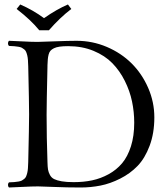

<svg xmlns="http://www.w3.org/2000/svg" viewBox="-20 -832 745 857"><path d="M155.3 -696.8Q118.7 -742.2 54.2 -792L70.3 -812Q129.4 -786.1 176.3 -751Q233.9 -791 283.2 -812L298.3 -792Q248 -753.9 198.2 -696.8ZM191.9 -108.9Q192.4 -87.4 194.3 -75.4Q196.3 -63.5 202.9 -51Q209.5 -38.6 221.9 -32.5Q234.4 -26.4 255.6 -22.7Q276.9 -19 309.1 -19Q353.5 -19 391.6 -27.1Q429.7 -35.2 464.8 -54.4Q500 -73.7 524.9 -103.3Q549.8 -132.8 564.5 -179Q579.1 -225.1 579.1 -284.2Q579.1 -332.5 569.3 -379.2Q559.6 -425.8 537.1 -470.9Q514.6 -516.1 481.4 -550Q448.2 -584 397.5 -605Q346.7 -626 284.2 -626Q261.7 -626 246.3 -623.8Q231 -621.6 220.9 -616.7Q210.9 -611.8 205.3 -605.5Q199.7 -599.1 197 -588.6Q194.3 -578.1 193.4 -567.4Q192.4 -556.6 191.9 -540.5V-536.1Q188 -368.2 188 -319.8Q188 -218.3 191.9 -108.9ZM147.9 -645Q163.1 -645 223.6 -647.5Q284.2 -649.9 321.8 -649.9Q392.6 -649.9 456.8 -622.6Q521 -595.2 567.4 -549.1Q613.8 -502.9 641.4 -439.7Q668.9 -376.5 668.9 -308.1Q668.9 -237.3 647.9 -181.4Q627 -125.5 594 -91.3Q561 -57.1 516.4 -34.7Q471.7 -12.2 428.5 -3.7Q385.3 4.9 339.8 4.9Q279.8 4.9 219.7 2.4Q159.7 0 149.9 0Q122.1 0 81.3 2.2Q40.5 4.4 20 4.9Q15.6 0.5 15.6 -6.6Q15.6 -13.7 20 -18.1Q34.7 -18.6 43.7 -19.3Q52.7 -20 62.5 -21.7Q72.3 -23.4 77.4 -26.1Q82.5 -28.8 88.1 -33.4Q93.8 -38.1 96.4 -44.2Q99.1 -50.3 101.6 -60.1Q104 -69.8 104.7 -81.3Q105.5 -92.8 106 -108.9Q109.9 -274.9 109.9 -320.8Q109.9 -370.1 106 -536.1Q105.5 -552.2 104.7 -563.7Q104 -575.2 101.6 -585Q99.1 -594.7 96.4 -600.8Q93.8 -606.9 88.1 -611.6Q82.5 -616.2 77.4 -618.9Q72.3 -621.6 62.5 -623.3Q52.7 -625 43.7 -625.7Q34.7 -626.5 20 -627Q15.6 -631.3 15.6 -638.4Q15.6 -645.5 20 -649.9Q41.5 -649.4 81.3 -647.2Q121.1 -645 147.9 -645Z"/></svg>

Font: Linux Libertine Display G
Style: Regular
Weight: 400
Designer: Philipp H. Poll
Foundry: Philipp H. Poll
Version: Version 5.0.9